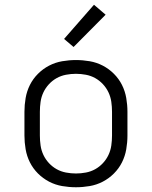

<svg xmlns="http://www.w3.org/2000/svg" viewBox="-20 -781 640 809"><path d="M300 8Q271 8 242 3Q213 -2 187 -15.5Q161 -29 140 -50Q119 -71 106 -97Q93 -123 88 -152Q83 -181 83 -210V-310Q83 -339 88 -368Q93 -397 106 -423Q119 -449 140 -470Q161 -491 187 -504.5Q213 -518 242 -523Q271 -528 300 -528Q329 -528 358 -523Q387 -518 413 -504.5Q439 -491 460 -470Q481 -449 494 -423Q507 -397 512 -368Q517 -339 517 -310V-210Q517 -181 512 -152Q507 -123 494 -97Q481 -71 460 -50Q439 -29 413 -15.5Q387 -2 358 3Q329 8 300 8ZM300 -50Q321 -50 342 -54Q363 -58 381 -68Q399 -78 413.5 -93.5Q428 -109 437 -128Q446 -147 449 -168Q452 -189 452 -210V-310Q452 -331 449 -352Q446 -373 437 -392Q428 -411 413.5 -426.5Q399 -442 381 -452Q363 -462 342 -466Q321 -470 300 -470Q279 -470 258 -466Q237 -462 219 -452Q201 -442 186.5 -426.5Q172 -411 163 -392Q154 -373 151 -352Q148 -331 148 -310V-210Q148 -189 151 -168Q154 -147 163 -128Q172 -109 186.5 -93.5Q201 -78 219 -68Q237 -58 258 -54Q279 -50 300 -50ZM290 -583 250 -617 376 -761 425 -719Z"/></svg>

Font: Iosevka Light Extended
Style: Regular
Weight: 300
Width: 7
Monospace: yes
Designer: Belleve Invis
Foundry: Belleve Invis
Version: Version 32.5.0; ttfautohint (v1.8.4)